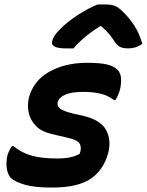

<svg xmlns="http://www.w3.org/2000/svg" viewBox="-20 -833 661 865"><path d="M239 -119Q303 -119 339 -140Q349 -168 339 -185.5Q329 -203 282 -213L210 -230Q167 -240 142 -265.5Q117 -291 109.5 -324.5Q102 -358 110 -392Q130 -469 201.5 -509.5Q273 -550 372 -550Q431 -550 462 -542.5Q493 -535 509 -519Q523 -505 525 -483Q527 -461 522 -436Q518 -418 512 -405Q506 -392 500 -382H494Q466 -403 432.5 -411Q399 -419 354 -419Q303 -419 274 -406.5Q245 -394 240 -373Q236 -356 250.5 -344Q265 -332 311 -321L356 -311Q434 -292 458 -247Q482 -202 468 -146Q447 -67 388.5 -27.5Q330 12 213 12Q136 12 91.5 -1Q47 -14 28 -32Q17 -45 12 -66.5Q7 -88 11 -119Q13 -136 20 -150.5Q27 -165 34 -175H40Q78 -144 123.5 -131.5Q169 -119 239 -119ZM420 -813H452Q478 -813 495 -807.5Q512 -802 534 -780Q563 -752 585.5 -717Q608 -682 621 -636Q607 -625 591 -620Q575 -615 558 -615Q533 -615 519.5 -622.5Q506 -630 494 -649Q484 -665 470.5 -681Q457 -697 436 -715H431Q387 -687 358 -662Q329 -637 311 -615H278Q210 -615 214 -644Q216 -655 224 -669Q232 -683 251 -702Q286 -737 333 -767Q380 -797 420 -813Z"/></svg>

Font: Recursive Sn Csl St
Style: Bold Italic
Weight: 700
Italic angle: -15°
Version: Version 1.079;hotconv 1.0.112;makeotfexe 2.5.65598; ttfautoh